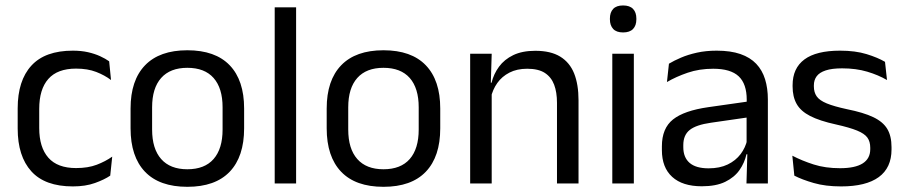

<svg xmlns="http://www.w3.org/2000/svg" viewBox="-20 -690 3406 722"><path d="M254 11Q149 11 97.8 -45.8Q46.5 -102.5 46.5 -206.5V-282.5Q46.5 -387 98 -443.2Q149.5 -499.5 254 -499.5Q285 -499.5 310.5 -493.8Q336 -488 356.2 -478.8Q376.5 -469.5 390.5 -459.5L397.5 -389Q374 -407 341.8 -419.5Q309.5 -432 266 -432Q196 -432 161.8 -393.2Q127.5 -354.5 127.5 -280.5V-208.5Q127.5 -136 161.8 -97Q196 -58 266 -58Q311 -58 343.8 -70.5Q376.5 -83 402 -101L394.5 -29.5Q372.5 -14.5 337 -1.8Q301.5 11 254 11Z M684.5 12.5Q579.5 12.5 525.2 -44.2Q471 -101 471 -207.5V-282Q471 -388 525.5 -444.5Q580 -501 684.5 -501Q789.5 -501 843.8 -444.5Q898 -388 898 -282V-207.5Q898 -101 843.8 -44.2Q789.5 12.5 684.5 12.5ZM684.5 -53.5Q749.5 -53.5 783.2 -92Q817 -130.5 817 -203V-286.5Q817 -358.5 783.2 -396.8Q749.5 -435 684.5 -435Q620 -435 586 -396.8Q552 -358.5 552 -286.5V-203Q552 -130.5 586 -92Q620 -53.5 684.5 -53.5Z M1013 0V-662.5H1093.5V0Z M1422 12.5Q1317 12.5 1262.8 -44.2Q1208.5 -101 1208.5 -207.5V-282Q1208.5 -388 1263 -444.5Q1317.5 -501 1422 -501Q1527 -501 1581.2 -444.5Q1635.5 -388 1635.5 -282V-207.5Q1635.5 -101 1581.2 -44.2Q1527 12.5 1422 12.5ZM1422 -53.5Q1487 -53.5 1520.8 -92Q1554.5 -130.5 1554.5 -203V-286.5Q1554.5 -358.5 1520.8 -396.8Q1487 -435 1422 -435Q1357.5 -435 1323.5 -396.8Q1289.5 -358.5 1289.5 -286.5V-203Q1289.5 -130.5 1323.5 -92Q1357.5 -53.5 1422 -53.5Z M2074.5 0V-303.5Q2074.5 -343 2063.8 -371.5Q2053 -400 2028.8 -415.8Q2004.5 -431.5 1962.5 -431.5Q1924 -431.5 1895.8 -417Q1867.5 -402.5 1850 -377.8Q1832.5 -353 1825.5 -321.5L1811 -379H1828.5Q1836.5 -412 1856.5 -439.2Q1876.5 -466.5 1910.2 -482.8Q1944 -499 1993 -499Q2051 -499 2086.8 -477Q2122.5 -455 2139 -413.8Q2155.5 -372.5 2155.5 -312.5V0ZM1748 0V-488H1829L1825.5 -371L1829 -366.5V0Z M2282.5 0V-488H2363.5V0ZM2323 -568Q2298 -568 2285.8 -581.2Q2273.5 -594.5 2273.5 -617.5V-620Q2273.5 -643.5 2285.8 -656.5Q2298 -669.5 2323 -669.5Q2348 -669.5 2360.5 -656.5Q2373 -643.5 2373 -620V-617.5Q2373 -594 2360.5 -581Q2348 -568 2323 -568Z M2787 0 2790.5 -118.5 2787.5 -131V-286.5L2788 -315Q2788 -374.5 2757.8 -403Q2727.5 -431.5 2662 -431.5Q2609.5 -431.5 2565.8 -416.5Q2522 -401.5 2488 -381.5L2495.5 -450.5Q2514.5 -462 2540.8 -473.2Q2567 -484.5 2600.8 -492Q2634.5 -499.5 2675 -499.5Q2727.5 -499.5 2764.2 -486.8Q2801 -474 2823.8 -450Q2846.5 -426 2857 -392Q2867.5 -358 2867.5 -316V0ZM2619 10.5Q2546.5 10.5 2507.8 -24.8Q2469 -60 2469 -125.5V-140Q2469 -207.5 2510.8 -240.8Q2552.5 -274 2643.5 -287L2798 -309L2802.5 -250L2653.5 -228.5Q2597.5 -220.5 2573.5 -201.2Q2549.5 -182 2549.5 -144.5V-136.5Q2549.5 -98 2573.2 -77.5Q2597 -57 2644.5 -57Q2686.5 -57 2716.5 -71.5Q2746.5 -86 2765 -110.5Q2783.5 -135 2790 -165L2802.5 -110H2787Q2780 -78 2760.8 -50.5Q2741.5 -23 2707 -6.2Q2672.5 10.5 2619 10.5Z M3143 11Q3084 11 3040 -1.8Q2996 -14.5 2967 -29.5L2959.5 -104.5Q2996 -85.5 3039.8 -71.5Q3083.5 -57.5 3139 -57.5Q3195.5 -57.5 3224 -75.5Q3252.5 -93.5 3252.5 -129V-134.5Q3252.5 -157.5 3241.8 -172.5Q3231 -187.5 3203 -199Q3175 -210.5 3123.5 -222Q3062 -235.5 3026.5 -253.8Q2991 -272 2975.8 -299Q2960.5 -326 2960.5 -365V-369.5Q2960.5 -433.5 3005 -466.5Q3049.5 -499.5 3139 -499.5Q3196.5 -499.5 3238.8 -486.5Q3281 -473.5 3308 -457.5L3315.5 -389Q3283 -408 3241 -420.5Q3199 -433 3146.5 -433Q3108.5 -433 3085 -425.2Q3061.5 -417.5 3051 -403.2Q3040.5 -389 3040.5 -369V-365Q3040.5 -343 3051 -327.8Q3061.5 -312.5 3088.8 -301.2Q3116 -290 3164.5 -279.5Q3227 -267 3263.8 -249.5Q3300.5 -232 3316.5 -205.2Q3332.5 -178.5 3332.5 -136.5V-128Q3332.5 -59 3284.5 -24Q3236.5 11 3143 11Z"/></svg>

Font: Anek Gurmukhi Medium
Style: Regular
Weight: 400
Version: Version 1.003